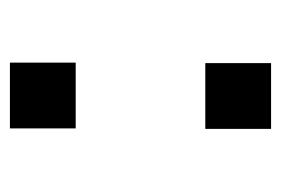

<svg xmlns="http://www.w3.org/2000/svg" viewBox="-112 -468 580 397"><g transform="rotate(90 178.5 -270.0)"><path d="M247 -404V-540H111V-404ZM246 0V-136H110V0Z"/></g></svg>

Font: Vela Sans ExtBd
Style: Regular
Weight: 800
Designer: Principal design: Mikhail Sharanda - project Manrope.
Design modification: Ravid Balaliev
Foundry: Mikhail Sharanda
Version: Version 1.001